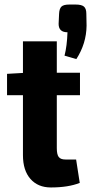

<svg xmlns="http://www.w3.org/2000/svg" viewBox="-20 -813 401 845"><path d="M277 -671Q238 -671 238 -708L240 -752Q241 -775 250.5 -784Q260 -793 285 -793H313Q339 -793 349.5 -784Q360 -775 360 -752L361 -700Q360 -621 316 -553L264 -568Q275 -611 277 -671ZM230 -493H332V-394H230V-161Q230 -133 238.5 -122Q247 -111 268 -111H315L331 -8Q280 12 204 12Q147 12 114 -25.5Q81 -63 81 -130V-394H11V-488L81 -492V-631H230Z"/></svg>

Font: exo2condensed_b
Style: Bold
Weight: 700
Width: 3
Designer: Natanael Gama
Version: Version 1.001;PS 001.001;hotconv 1.0.70;makeotf.lib2.5.58329